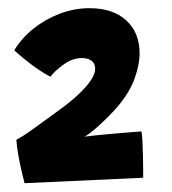

<svg xmlns="http://www.w3.org/2000/svg" viewBox="-20 -682 410 458"><path d="M317.5 -368.5Q319 -360.5 319.8 -344.5Q320.5 -328.5 321 -310.2Q321.5 -292 321.5 -277.5Q321.5 -263 321.5 -258L38.5 -245Q37.5 -249 33 -267.5Q28.5 -286 24.2 -309Q20 -332 19 -348.5Q36 -357.5 62.8 -377Q89.5 -396.5 124 -421.5Q148 -439 166.8 -456.5Q185.5 -474 196.2 -489.8Q207 -505.5 207 -518Q207 -530.5 198.5 -537Q190 -543.5 175.5 -543.5Q153 -543.5 131.8 -528.2Q110.5 -513 100.5 -499Q87 -505.5 70 -517.2Q53 -529 37.8 -541.5Q22.5 -554 14 -562Q31.5 -591 60 -613.8Q88.5 -636.5 123 -649.5Q157.5 -662.5 193.5 -662.5Q249 -662.5 281 -633.5Q313 -604.5 313 -554.5Q313 -528 301.2 -495Q289.5 -462 260 -427Q250 -415.5 238.2 -403.8Q226.5 -392 215.5 -382Q204.5 -372 195.5 -365.2Q186.5 -358.5 182 -356Q192.5 -357.5 208.8 -359.2Q225 -361 243.8 -362.5Q262.5 -364 281.8 -365.8Q301 -367.5 317.5 -368.5Z"/></svg>

Font: Grandstander Thin
Style: Bold
Weight: 700
Version: Version 1.200